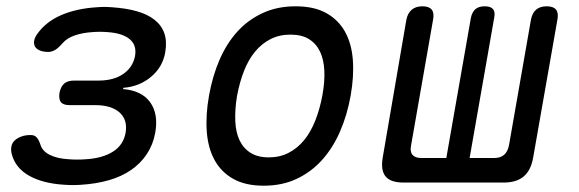

<svg xmlns="http://www.w3.org/2000/svg" viewBox="-20 -580 1840 610"><path d="M99 -473Q126 -511 174.5 -532Q223 -553 288 -557Q300 -558 311.5 -558Q323 -558 335 -557Q380 -554 414 -544.5Q448 -535 470.5 -517.5Q493 -500 502 -474.5Q511 -449 505 -414Q497 -367 460 -336Q423 -305 372 -301L371 -297Q431 -292 457.5 -254.5Q484 -217 473 -157Q466 -120 446.5 -90.5Q427 -61 396.5 -40Q366 -19 326 -7.5Q286 4 238 7Q225 8 211.5 8Q198 8 185 7Q116 3 72 -22Q28 -47 17 -92Q14 -105 16.5 -116Q19 -127 27.5 -134.5Q36 -142 48.5 -146.5Q61 -151 77 -151Q83 -151 87.5 -149.5Q92 -148 95.5 -144.5Q99 -141 102 -135.5Q105 -130 108 -122Q114 -100 138 -88Q162 -76 199 -74Q212 -73 225.5 -73Q239 -73 252 -74Q305 -77 338.5 -98Q372 -119 379 -158Q386 -199 360 -222.5Q334 -246 282 -246H201Q181 -246 173.5 -255.5Q166 -265 169 -285Q173 -305 184 -314.5Q195 -324 215 -324H293Q341 -324 371.5 -345Q402 -366 409 -402Q415 -437 391.5 -456Q368 -475 321 -478Q309 -479 297.5 -479Q286 -479 274 -478Q242 -476 217.5 -467.5Q193 -459 179 -443Q172 -435 166 -429.5Q160 -424 154.5 -421Q149 -418 144 -416.5Q139 -415 134 -415Q118 -415 107 -419.5Q96 -424 91.5 -431.5Q87 -439 88.5 -450Q90 -461 99 -473Z M818 10Q760 10 721.5 -11.5Q683 -33 662 -71Q641 -109 637 -161.5Q633 -214 644 -276Q655 -338 677.5 -390Q700 -442 734 -479.5Q768 -517 814.5 -538.5Q861 -560 919 -560Q978 -560 1016.5 -538.5Q1055 -517 1076 -479.5Q1097 -442 1101 -390Q1105 -338 1094 -276Q1083 -214 1060 -161.5Q1037 -109 1002.5 -71Q968 -33 922 -11.5Q876 10 818 10ZM834 -80Q869 -80 897 -94.5Q925 -109 946 -134.5Q967 -160 981.5 -196.5Q996 -233 1004 -276Q1012 -319 1010.5 -354.5Q1009 -390 997 -415.5Q985 -441 962 -455.5Q939 -470 903 -470Q867 -470 839 -455.5Q811 -441 790 -415.5Q769 -390 755 -354Q741 -318 733 -275Q726 -232 727.5 -196Q729 -160 741 -134.5Q753 -109 776 -94.5Q799 -80 834 -80Z M1262 0Q1221 0 1205 -19.5Q1189 -39 1196 -80L1271 -517Q1275 -538 1288 -549Q1301 -560 1322 -560Q1343 -560 1351.5 -549.5Q1360 -539 1356 -518L1286 -118Q1282 -98 1290.5 -88Q1299 -78 1319 -78H1398L1476 -523Q1480 -542 1490.5 -551Q1501 -560 1520 -560Q1539 -560 1546.5 -551Q1554 -542 1550 -523L1472 -78H1550Q1570 -78 1581.5 -88Q1593 -98 1597 -118L1667 -518Q1671 -539 1683.5 -549.5Q1696 -560 1717 -560Q1738 -560 1746.5 -549.5Q1755 -539 1751 -518L1674 -80Q1667 -39 1644 -19.5Q1621 0 1580 0Z"/></svg>

Font: Maple Mono NL
Style: Italic
Weight: 400
Italic angle: -10°
Monospace: yes
Designer: subframe7536
Version: Version 7.000